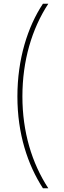

<svg xmlns="http://www.w3.org/2000/svg" viewBox="-20 -852 345 1037"><path d="M212 165H241C152 29 101 -140 101 -331C101 -524 152 -696 241 -832H212C129 -707 74 -532 74 -331C74 -130 129 37 212 165Z"/></svg>

Font: Noto Sans Devanagari SemiCondensed Thin
Style: Regular
Weight: 100
Width: 4
Designer: Jelle Bosma - Monotype Design Team
Foundry: Monotype Imaging Inc.
Version: Version 2.004